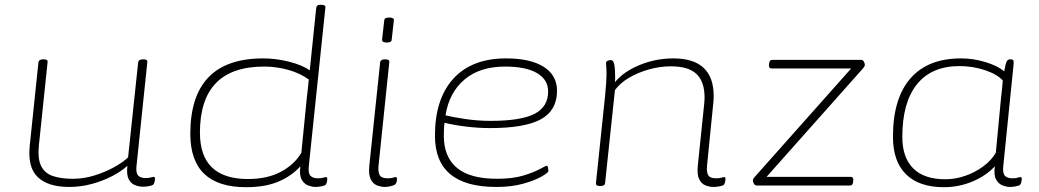

<svg xmlns="http://www.w3.org/2000/svg" viewBox="-20 -772 4322 799"><path d="M268 6Q180 6 137 -35Q94 -76 104 -168L140 -513Q142 -525 159 -525H163Q180 -525 178 -513L142 -169Q136 -112 151 -81.5Q166 -51 200 -39.5Q234 -28 283 -28Q328 -28 372 -41.5Q416 -55 453.5 -75.5Q491 -96 513 -117L555 -513Q557 -525 574 -525H578Q595 -525 593 -513L548 -81Q545 -52 555 -41.5Q565 -31 586 -31Q600 -31 607.5 -33.5Q615 -36 620 -36Q625 -36 625 -29Q625 -22 623 -14.5Q621 -7 618 -4Q614 0 600 2.5Q586 5 575 5Q559 5 542 -1.5Q525 -8 515.5 -26.5Q506 -45 510 -82Q485 -59 446.5 -39Q408 -19 362 -6.5Q316 6 268 6Z M1004 7Q772 7 772 -215Q772 -529 1075 -529Q1129 -529 1184 -515Q1239 -501 1269 -479L1296 -740Q1298 -752 1312 -752H1318Q1336 -752 1334 -740L1265 -80Q1262 -51 1272 -40.5Q1282 -30 1303 -30Q1317 -30 1324.5 -32.5Q1332 -35 1337 -35Q1342 -35 1342 -28Q1342 -21 1340 -13.5Q1338 -6 1335 -3Q1331 1 1317 3.5Q1303 6 1292 6Q1280 6 1263 0Q1246 -6 1235.5 -24.5Q1225 -43 1230 -80Q1193 -39 1138 -16Q1083 7 1004 7ZM1012 -27Q1092 -27 1148.5 -57Q1205 -87 1234 -136L1257 -367Q1259 -381 1261 -401.5Q1263 -422 1265 -441Q1230 -467 1180.5 -481Q1131 -495 1079 -495Q812 -495 812 -220Q812 -27 1012 -27Z M1582 6Q1566 6 1549 -0.5Q1532 -7 1522.5 -26.5Q1513 -46 1517 -84L1562 -513Q1564 -525 1581 -525H1585Q1602 -525 1600 -513L1555 -80Q1553 -55 1560.5 -42.5Q1568 -30 1593 -30Q1607 -30 1614.5 -32.5Q1622 -35 1627 -35Q1632 -35 1632 -28Q1632 -12 1625 -5Q1621 -1 1607 2.5Q1593 6 1582 6ZM1589 -595Q1569 -595 1570 -607L1579 -687Q1579 -699 1600 -699Q1621 -699 1619 -687L1610 -607Q1610 -595 1589 -595Z M2045 6Q1790 6 1790 -207Q1790 -361 1867 -445Q1944 -529 2086 -529Q2187 -529 2242.5 -494Q2298 -459 2298 -394Q2298 -313 2231.5 -276Q2165 -239 2019 -239Q1972 -239 1921.5 -245Q1871 -251 1830 -261Q1828 -248 1827.5 -234Q1827 -220 1827 -206Q1827 -119 1881.5 -73.5Q1936 -28 2048 -28Q2114 -28 2158 -41.5Q2202 -55 2226.5 -68.5Q2251 -82 2255 -82Q2259 -82 2260.5 -74Q2262 -66 2262 -60Q2262 -54 2235 -38Q2208 -22 2159 -8Q2110 6 2045 6ZM2022 -269Q2147 -269 2204 -298Q2261 -327 2261 -391Q2261 -441 2214.5 -468Q2168 -495 2082 -495Q1977 -495 1913 -441Q1849 -387 1834 -292Q1862 -285 1914.5 -277Q1967 -269 2022 -269Z M2949 6Q2933 6 2916 -0.5Q2899 -7 2889.5 -26.5Q2880 -46 2884 -84L2910 -335Q2911 -343 2911.5 -351.5Q2912 -360 2912 -367Q2912 -432 2878.5 -464Q2845 -496 2772 -496Q2726 -496 2680 -483Q2634 -470 2597 -448Q2560 -426 2539 -397L2498 -10Q2497 2 2479 2H2475Q2459 2 2460 -10L2498 -373Q2501 -402 2502.5 -425.5Q2504 -449 2504 -461Q2504 -482 2503 -494Q2502 -506 2502 -509Q2502 -517 2509.5 -519.5Q2517 -522 2522 -522Q2533 -522 2536.5 -502.5Q2540 -483 2540 -447Q2540 -437 2539 -430Q2575 -474 2642 -501.5Q2709 -529 2782 -529Q2950 -529 2950 -372Q2950 -365 2949.5 -356.5Q2949 -348 2948 -340L2922 -80Q2920 -55 2927.5 -42.5Q2935 -30 2960 -30Q2974 -30 2981.5 -32.5Q2989 -35 2994 -35Q2999 -35 2999 -28Q2999 -21 2997 -13.5Q2995 -6 2992 -3Q2988 1 2974 3.5Q2960 6 2949 6Z M3130 0Q3121 0 3117 -8Q3113 -16 3113 -21Q3113 -26 3115.5 -29Q3118 -32 3121 -36L3522 -487H3191Q3179 -487 3180 -501L3181 -509Q3182 -523 3194 -523H3562Q3571 -523 3575 -515.5Q3579 -508 3579 -502Q3579 -498 3576.5 -494.5Q3574 -491 3571 -487L3170 -36H3520Q3532 -36 3531 -22L3530 -14Q3529 0 3517 0Z M3908 7Q3805 7 3750.5 -46.5Q3696 -100 3696 -203Q3696 -362 3768.5 -445.5Q3841 -529 3979 -529Q4031 -529 4081.5 -513.5Q4132 -498 4159 -475Q4164 -504 4168.5 -514.5Q4173 -525 4183 -525H4186Q4196 -525 4197.5 -519.5Q4199 -514 4198 -504L4155 -80Q4152 -51 4162 -40.5Q4172 -30 4193 -30Q4207 -30 4214.5 -32.5Q4222 -35 4227 -35Q4232 -35 4232 -28Q4232 -21 4230 -13.5Q4228 -6 4225 -3Q4221 1 4207 3.5Q4193 6 4182 6Q4170 6 4153 0Q4136 -6 4125.5 -24.5Q4115 -43 4120 -80Q4083 -40 4026.5 -16.5Q3970 7 3908 7ZM3914 -26Q3955 -26 3996 -40Q4037 -54 4071 -79Q4105 -104 4124 -136L4146 -367Q4148 -381 4150 -402.5Q4152 -424 4153 -437Q4130 -463 4079 -480Q4028 -497 3973 -497Q3857 -497 3796 -421.5Q3735 -346 3735 -202Q3735 -116 3780.5 -71Q3826 -26 3914 -26Z"/></svg>

Font: Asap Expanded Expanded Thin
Style: Italic
Weight: 100
Width: 7
Italic angle: -6°
Designer: Pablo Cosgaya
Foundry: Omnibus-Type
Version: Version 3.001; ttfautohint (v1.8.4.7-5d5b)